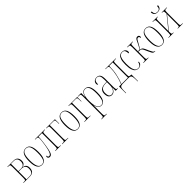

<svg xmlns="http://www.w3.org/2000/svg" viewBox="414 -2493 4506 4506"><g transform="rotate(-45 2667.0 -239.5)"><path d="M21 0V-10H36Q67 -10 81 -14Q95 -18 99 -34.5Q103 -51 103 -86V-450Q103 -485 99 -501Q95 -517 81 -521.5Q67 -526 36 -526H21V-536H223Q297 -536 330 -498.5Q363 -461 363 -399Q363 -344 337 -315.5Q311 -287 267 -276V-275Q326 -269 352 -236.5Q378 -204 378 -151Q378 -72 340.5 -36Q303 0 230 0ZM229 -280Q268 -280 291 -297Q314 -314 324.5 -341Q335 -368 335 -397Q335 -462 308 -494Q281 -526 223 -526H131V-280ZM230 -10Q296 -10 323 -44Q350 -78 350 -151Q350 -209 318.5 -239.5Q287 -270 226 -270H131V-10Z M629 10Q554 10 513 -57Q472 -124 472 -267Q472 -405 510.5 -473.5Q549 -542 631 -542Q711 -542 748.5 -473Q786 -404 786 -267Q786 -122 746 -56Q706 10 629 10ZM630 0Q701 0 729.5 -66.5Q758 -133 758 -267Q758 -404 729.5 -468Q701 -532 629 -532Q558 -532 529 -468Q500 -404 500 -267Q500 -132 531.5 -66Q563 0 630 0Z M891 7Q866 7 851 -8Q836 -23 836 -45Q836 -56 841 -64Q846 -72 856 -72Q856 -50 863.5 -34Q871 -18 893 -18Q912 -18 929 -33Q946 -48 962.5 -91Q979 -134 995 -218Q999 -239 1004.5 -273.5Q1010 -308 1015 -345.5Q1020 -383 1023 -415.5Q1026 -448 1026 -465Q1026 -507 1013 -516.5Q1000 -526 962 -526H934V-536H1263V-526H1253Q1223 -526 1208 -522Q1193 -518 1188 -503.5Q1183 -489 1183 -457V-86Q1183 -51 1187 -35Q1191 -19 1205 -14.5Q1219 -10 1249 -10H1263V0H1080V-10H1088Q1119 -10 1133 -14.5Q1147 -19 1151 -35Q1155 -51 1155 -86V-521H1039Q1039 -486 1035 -440Q1031 -394 1024.5 -343Q1018 -292 1010.5 -243.5Q1003 -195 995 -156Q983 -94 969 -58Q955 -22 936.5 -7.5Q918 7 891 7Z M1307 0V-10H1322Q1353 -10 1367 -14.5Q1381 -19 1385 -35Q1389 -51 1389 -86V-450Q1389 -485 1385 -501Q1381 -517 1367 -521.5Q1353 -526 1322 -526H1307V-536H1600V-394H1590V-438Q1590 -479 1586.5 -497.5Q1583 -516 1572 -521Q1561 -526 1538 -526H1417V-86Q1417 -50 1421 -34Q1425 -18 1440.5 -14Q1456 -10 1488 -10H1509V0Z M1820 10Q1745 10 1704 -57Q1663 -124 1663 -267Q1663 -405 1701.5 -473.5Q1740 -542 1822 -542Q1902 -542 1939.5 -473Q1977 -404 1977 -267Q1977 -122 1937 -56Q1897 10 1820 10ZM1821 0Q1892 0 1920.5 -66.5Q1949 -133 1949 -267Q1949 -404 1920.5 -468Q1892 -532 1820 -532Q1749 -532 1720 -468Q1691 -404 1691 -267Q1691 -132 1722.5 -66Q1754 0 1821 0Z M2046 0V-10H2061Q2092 -10 2106 -14.5Q2120 -19 2124 -35Q2128 -51 2128 -86V-450Q2128 -485 2124 -501Q2120 -517 2106 -521.5Q2092 -526 2061 -526H2046V-536H2339V-394H2329V-438Q2329 -479 2325.5 -497.5Q2322 -516 2311 -521Q2300 -526 2277 -526H2156V-86Q2156 -50 2160 -34Q2164 -18 2179.5 -14Q2195 -10 2227 -10H2248V0Z M2372 240V230H2377Q2408 230 2422 225.5Q2436 221 2440 205Q2444 189 2444 154V-451Q2444 -486 2440.5 -501.5Q2437 -517 2422 -521.5Q2407 -526 2372 -526H2357V-536H2471V-405H2473Q2489 -474 2519 -510Q2549 -546 2600 -546Q2674 -546 2711.5 -484Q2749 -422 2749 -280Q2749 -130 2709.5 -60Q2670 10 2604 10Q2551 10 2519.5 -24.5Q2488 -59 2474 -126H2472Q2473 -89 2472.5 -55.5Q2472 -22 2472 14V154Q2472 189 2476 205Q2480 221 2494 225.5Q2508 230 2538 230H2549V240ZM2604 0Q2667 0 2694 -74Q2721 -148 2721 -280Q2721 -414 2691.5 -475Q2662 -536 2600 -536Q2538 -536 2505 -470Q2472 -404 2472 -276Q2472 -191 2484 -129Q2496 -67 2525 -33.5Q2554 0 2604 0Z M2950 10Q2900 10 2869.5 -26Q2839 -62 2839 -141Q2839 -288 3015 -297L3078 -300V-371Q3078 -463 3056.5 -497.5Q3035 -532 2986 -532Q2940 -532 2917 -501.5Q2894 -471 2894 -395Q2884 -395 2877 -406.5Q2870 -418 2870 -440Q2870 -482 2901.5 -512Q2933 -542 2989 -542Q3047 -542 3076.5 -502Q3106 -462 3106 -366V-93Q3106 -56 3110.5 -38.5Q3115 -21 3125.5 -15.5Q3136 -10 3155 -10H3157V0H3080V-112H3078Q3062 -54 3028 -22Q2994 10 2950 10ZM2952 -5Q3008 -5 3043 -57Q3078 -109 3078 -191V-290L3016 -287Q2936 -283 2901.5 -244Q2867 -205 2867 -138Q2867 -73 2887.5 -39Q2908 -5 2952 -5Z M3208 210V-15H3276Q3299 -69 3316.5 -127Q3334 -185 3347 -242Q3360 -301 3366.5 -358.5Q3373 -416 3373 -462Q3373 -503 3362 -514.5Q3351 -526 3312 -526H3270V-536H3620V-526H3596Q3566 -526 3552 -521.5Q3538 -517 3534 -501Q3530 -485 3530 -450V-86Q3530 -51 3534 -35Q3538 -19 3552 -14.5Q3566 -10 3596 -10H3612V210H3602L3601 144Q3600 85 3592.5 54Q3585 23 3563.5 11.5Q3542 0 3497 0H3323Q3281 0 3258.5 9.5Q3236 19 3228 47.5Q3220 76 3219 134L3218 210ZM3288 -15H3502V-521H3386Q3386 -376 3359.5 -251Q3333 -126 3288 -15Z M3826 10Q3783 10 3749 -15.5Q3715 -41 3695 -102Q3675 -163 3675 -270Q3675 -375 3694.5 -434.5Q3714 -494 3748 -518Q3782 -542 3826 -542Q3866 -542 3891.5 -527Q3917 -512 3929.5 -489.5Q3942 -467 3942 -443Q3942 -418 3932.5 -412Q3923 -406 3915 -406Q3915 -459 3897 -495.5Q3879 -532 3829 -532Q3791 -532 3762.5 -509.5Q3734 -487 3718.5 -430.5Q3703 -374 3703 -270Q3703 -171 3718 -111.5Q3733 -52 3760.5 -26Q3788 0 3827 0Q3875 0 3899.5 -32Q3924 -64 3932 -110Q3945 -104 3945 -86Q3945 -66 3932 -43.5Q3919 -21 3892.5 -5.5Q3866 10 3826 10Z M4003 0V-10H4011Q4042 -10 4056 -14.5Q4070 -19 4074 -35Q4078 -51 4078 -85V-450Q4078 -485 4074 -501Q4070 -517 4054 -521.5Q4038 -526 4002 -526H3995V-536H4181V-526H4177Q4145 -526 4129.5 -522Q4114 -518 4110 -502Q4106 -486 4106 -450V-283Q4132 -283 4149 -293Q4166 -303 4175 -314Q4187 -329 4202 -357.5Q4217 -386 4236 -424Q4252 -457 4264.5 -483.5Q4277 -510 4293.5 -526Q4310 -542 4338 -542Q4364 -542 4378 -527Q4392 -512 4392 -491Q4392 -464 4372 -461Q4371 -489 4362 -501Q4353 -513 4334 -513Q4307 -513 4290.5 -487.5Q4274 -462 4248 -412Q4224 -367 4203 -332.5Q4182 -298 4149 -282Q4187 -280 4208 -269.5Q4229 -259 4241 -242Q4253 -225 4264 -201L4305 -110Q4331 -54 4346.5 -32Q4362 -10 4388 -10H4395V0H4384Q4355 0 4339 -8.5Q4323 -17 4309.5 -40.5Q4296 -64 4276 -108L4238 -192Q4222 -228 4208 -245.5Q4194 -263 4171.5 -268Q4149 -273 4106 -273V-86Q4106 -51 4110 -35Q4114 -19 4128 -14.5Q4142 -10 4171 -10H4174V0Z M4611 10Q4536 10 4495 -57Q4454 -124 4454 -267Q4454 -405 4492.5 -473.5Q4531 -542 4613 -542Q4693 -542 4730.5 -473Q4768 -404 4768 -267Q4768 -122 4728 -56Q4688 10 4611 10ZM4612 0Q4683 0 4711.5 -66.5Q4740 -133 4740 -267Q4740 -404 4711.5 -468Q4683 -532 4611 -532Q4540 -532 4511 -468Q4482 -404 4482 -267Q4482 -132 4513.5 -66Q4545 0 4612 0Z M5082 -606Q5024 -606 4995.5 -635Q4967 -664 4965 -719H4993Q4995 -661 5017.5 -638.5Q5040 -616 5083 -616Q5127 -616 5149.5 -638.5Q5172 -661 5174 -719H5202Q5200 -664 5170.5 -635Q5141 -606 5082 -606ZM4837 0V-10H4852Q4883 -10 4897 -14.5Q4911 -19 4915 -35Q4919 -51 4919 -86V-450Q4919 -485 4915 -501Q4911 -517 4897 -521.5Q4883 -526 4852 -526H4837V-536H5007V-526H5000Q4976 -526 4964.5 -521.5Q4953 -517 4950 -501Q4947 -485 4947 -450V-117L5203 -433V-450Q5203 -486 5199.5 -502Q5196 -518 5186 -522Q5176 -526 5154 -526H5143V-536H5312V-526H5302Q5270 -526 5254.5 -522Q5239 -518 5235 -502Q5231 -486 5231 -450V-85Q5231 -50 5235 -34Q5239 -18 5254.5 -14Q5270 -10 5302 -10H5312V0H5143V-10H5154Q5176 -10 5186 -14Q5196 -18 5199.5 -34.5Q5203 -51 5203 -86V-417L4947 -101V-86Q4947 -51 4950.5 -34.5Q4954 -18 4965.5 -14Q4977 -10 5000 -10H5006V0Z"/></g></svg>

Font: Noto Serif Display ExtraCondensed Thin
Style: Regular
Weight: 100
Width: 2
Designer: Monotype Design Team
Foundry: Monotype Imaging Inc.
Version: Version 2.009